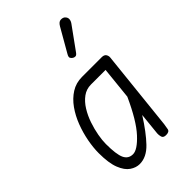

<svg xmlns="http://www.w3.org/2000/svg" viewBox="-251 -931 1032 1032"><g transform="rotate(-45 265.5 -414.5)"><path d="M173.5 10Q145.5 10 119 -8Q92.5 -26 75.5 -69Q58.5 -112 58.5 -187.5Q58.5 -228.5 67.5 -276.5Q76.5 -324.5 94.2 -371.2Q112 -418 139.2 -456.5Q166.5 -495 202.8 -518Q239 -541 285 -541H435Q452.5 -541 459.8 -530.8Q467 -520.5 466 -508L417.5 -49Q415.5 -32.5 412 -16.2Q408.5 0 383.5 0Q363 0 359 -14Q355 -28 356 -40.5L369 -167.5Q317.5 -86 271.5 -38Q225.5 10 173.5 10ZM185 -53Q219 -53 271.8 -110Q324.5 -167 382 -293.5L401 -478H290Q255 -478 227.5 -457.8Q200 -437.5 179.8 -404.8Q159.5 -372 146.5 -333.8Q133.5 -295.5 127 -259Q120.5 -222.5 120.5 -195Q120.5 -116.5 135.2 -84.8Q150 -53 185 -53ZM323.5 -647.5Q315.5 -652.5 311.5 -660Q307.5 -667.5 316.5 -683L393.5 -817Q406 -838.5 421.2 -839.2Q436.5 -840 445.5 -832.5Q457 -822 456.5 -809.2Q456 -796.5 447.5 -784.5L355 -656.5Q346 -644 338.2 -643.8Q330.5 -643.5 323.5 -647.5Z"/></g></svg>

Font: Edu NSW ACT Hand Pre
Style: Regular
Weight: 400
Designer: Tina and Corey Anderson, Eben Sorkin, Mirko Velimirovic
Foundry: Sorkin Type Co.
Version: Version 2.000